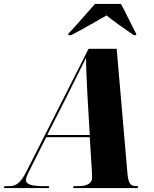

<svg xmlns="http://www.w3.org/2000/svg" viewBox="-77 -964 788 984"><path d="M273 -791V-784H288C350 -816 429 -862 469 -885C500 -860 548 -825 608 -784H621V-791C603 -824 564 -906 543 -944H410C367 -896 318 -838 273 -791ZM-57 0H173L175 -10H152C85 -10 56 -19 56 -41C56 -55 65 -72 80 -102L160 -261H383L394 -85C394 -74 395 -62 395 -54C395 -21 363 -10 325 -10H300L298 0H628L631 -10H621C584 -10 579 -34 574 -100L521 -714H377L60 -88C29 -25 4 -10 -29 -10H-54ZM265 -469C305 -551 342 -622 364 -668C364 -620 368 -538 371 -479L383 -272H165Z"/></svg>

Font: Noto Serif Display Condensed Black
Style: Italic
Weight: 900
Width: 3
Italic angle: -12°
Designer: Monotype Design Team
Foundry: Monotype Imaging Inc.
Version: Version 2.009